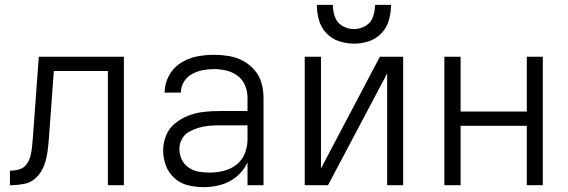

<svg xmlns="http://www.w3.org/2000/svg" viewBox="-20 -764 2344 792"><path d="M21 0Q51 0 80 -5.5Q109 -11 130.5 -32.5Q152 -54 162 -81.5Q172 -109 176 -138.5Q180 -168 182 -197L202 -471H425V0H491V-530H140L116 -201Q114 -182 112.5 -162.5Q111 -143 106.5 -123.5Q102 -104 90.5 -87.5Q79 -71 60 -65.5Q41 -60 21 -60Z M820 8Q857 8 892.5 -2Q928 -12 957 -36.5Q986 -61 1001 -94V0H1067V-361Q1067 -392 1058.5 -422Q1050 -452 1029.5 -475.5Q1009 -499 981.5 -513.5Q954 -528 923.5 -533Q893 -538 863 -538Q827 -538 791.5 -531Q756 -524 725 -504Q694 -484 676.5 -451Q659 -418 659 -382H726Q726 -406 738.5 -426.5Q751 -447 772 -458.5Q793 -470 816 -474.5Q839 -479 863 -479Q888 -479 913.5 -473Q939 -467 960 -451.5Q981 -436 991 -411.5Q1001 -387 1001 -361V-306H884Q852 -306 820.5 -302.5Q789 -299 758.5 -287.5Q728 -276 702.5 -255.5Q677 -235 665 -205Q653 -175 653 -143Q653 -111 664.5 -80.5Q676 -50 700.5 -28.5Q725 -7 756.5 0.5Q788 8 820 8ZM844 -52Q821 -52 799 -56Q777 -60 758 -73Q739 -86 729.5 -106.5Q720 -127 720 -150Q720 -171 730.5 -190.5Q741 -210 760 -220.5Q779 -231 799.5 -237Q820 -243 841.5 -245Q863 -247 884 -247H1001V-189Q1001 -160 990 -131.5Q979 -103 955 -84.5Q931 -66 902 -59Q873 -52 844 -52Z M1237 0H1333L1577 -461V0H1643V-530H1547L1304 -69V-530H1237ZM1440 -584Q1472 -584 1502 -594Q1532 -604 1554 -627.5Q1576 -651 1584.5 -682Q1593 -713 1593 -744H1527Q1527 -719 1518.5 -694.5Q1510 -670 1487.5 -657Q1465 -644 1440 -644Q1415 -644 1392.5 -657Q1370 -670 1361.5 -694.5Q1353 -719 1353 -744H1287Q1287 -713 1295.5 -682Q1304 -651 1326 -627.5Q1348 -604 1378.5 -594Q1409 -584 1440 -584Z M1813 0H1880V-245H2153V0H2219V-530H2153V-304H1880V-530H1813Z"/></svg>

Font: Iosevka Sparkle Light
Style: Regular
Weight: 300
Designer: Belleve Invis
Foundry: Belleve Invis
Version: Version 4.5.0; ttfautohint (v1.8.3)